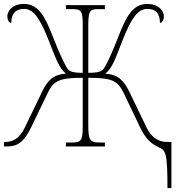

<svg xmlns="http://www.w3.org/2000/svg" viewBox="-20 -740 900 970"><path d="M826 210H846V-23H822C776 -23 742 -51 720 -97L636 -271C607 -331 580 -363 512 -368C549 -396 565 -451 599 -536C644 -650 677 -695 724 -695C767 -695 788 -672 788 -624C800 -625 808 -641 808 -657C808 -684 783 -720 724 -720C649 -720 617 -654 578 -555C550 -483 528 -433 512 -406C500 -385 495 -372 426 -372V-606C426 -683 432 -694 475 -694H510V-714H313V-694H347C393 -694 398 -683 398 -606V-372C330 -372 325 -385 313 -406C298 -433 275 -483 247 -555C208 -654 176 -720 101 -720C42 -720 17 -684 17 -657C17 -641 25 -625 37 -624C37 -671 59 -695 102 -695C148 -695 181 -650 226 -536C260 -451 277 -396 313 -368C245 -363 218 -331 190 -271L106 -97C78 -38 43 -23 7 -23H0V0H8C52 0 92 -4 136 -94L220 -268C250 -332 279 -347 398 -347V-109C398 -31 393 -20 342 -20H313V0H510V-20H482C435 -20 426 -31 426 -108V-347C547 -347 575 -332 606 -268L689 -94C716 -38 744 -14 780 3C817 20 826 27 826 210Z"/></svg>

Font: Noto Serif SemiCondensed Thin
Style: Regular
Weight: 100
Width: 4
Designer: Monotype Design Team
Foundry: Monotype Imaging Inc.
Version: Version 2.015